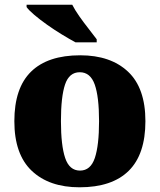

<svg xmlns="http://www.w3.org/2000/svg" viewBox="-20 -786 680 816"><path d="M318 10Q189 10 115 -60Q41 -130 41 -271Q41 -412 112 -481.5Q183 -551 321 -551Q450 -551 524 -481.5Q598 -412 598 -271Q598 -130 527 -60Q456 10 318 10ZM320 -61Q365 -61 383 -114.5Q401 -168 401 -271Q401 -375 382.5 -427Q364 -479 319 -479Q274 -479 256.5 -427Q239 -375 239 -271Q239 -168 257 -114.5Q275 -61 320 -61ZM301 -606Q275 -620 243 -639.5Q211 -659 180 -681Q149 -703 125.5 -723Q102 -743 93 -756V-766H287Q298 -744 317 -717Q336 -690 356.5 -664Q377 -638 391 -619V-606Z"/></svg>

Font: Noto Serif Ethiopic Black
Style: Regular
Weight: 900
Designer: Monotype Design Team
Foundry: Monotype Imaging Inc.
Version: Version 2.102; ttfautohint (v1.8.4.7-5d5b)